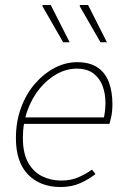

<svg xmlns="http://www.w3.org/2000/svg" viewBox="-20 -740 508 772"><path d="M224 12Q142 12 93 -38Q44 -88 44 -184Q44 -252 65 -308Q86 -364 121.5 -404.5Q157 -445 200.5 -467.5Q244 -490 290 -490Q341 -490 372.5 -468.5Q404 -447 418 -409Q432 -371 432 -322Q432 -306 430.5 -291.5Q429 -277 426 -264.5Q423 -252 420 -242H68L74 -268H398Q401 -283 402.5 -297.5Q404 -312 404 -328Q404 -362 393 -393Q382 -424 356.5 -444Q331 -464 288 -464Q248 -464 209.5 -443Q171 -422 140 -384.5Q109 -347 90.5 -296Q72 -245 72 -186Q72 -123 93.5 -85.5Q115 -48 150 -31Q185 -14 226 -14Q264 -14 293.5 -26.5Q323 -39 350 -58L364 -40Q337 -19 302.5 -3.5Q268 12 224 12ZM234 -570 150 -716 152 -720H184L260 -570ZM384 -570 300 -716 302 -720H334L410 -570Z"/></svg>

Font: Source Sans 3
Style: Italic
Weight: 200
Italic angle: -11°
Designer: Paul D. Hunt
Foundry: Adobe
Version: Version 3.046;hotconv 1.0.118;makeotfexe 2.5.65603